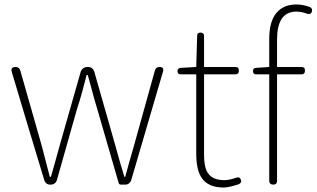

<svg xmlns="http://www.w3.org/2000/svg" viewBox="-20 -827 1418 860"><path d="M105 -263 179 -18C183 -7 192 0 204 0H207C221 0 231 -8 235 -21L325 -339C342 -390 355 -440 368 -491H373C388 -440 399 -392 415 -341L511 -9C512 -3 516 0 522 0H537H540C554 0 564 -8 568 -21L710 -506C714 -520 709 -527 694 -527C684 -527 677 -522 674 -512L580 -174C566 -125 553 -81 541 -35H537C523 -81 510 -125 497 -174L402 -507C398 -519 388 -527 375 -527H372C357 -527 345 -518 341 -504L247 -174C234 -125 221 -81 208 -35H203C192 -81 179 -125 167 -174L71 -511C68 -521 61 -527 50 -527C34 -527 28 -519 33 -504Z M894 -314V-494H972H1034C1045 -494 1050 -500 1050 -511C1050 -522 1045 -527 1034 -527H894V-666C894 -676 888 -681 878 -681C868 -681 863 -676 863 -666L859 -527L789 -523C780 -522 775 -517 775 -508C775 -499 780 -494 789 -494H859V-140C859 -48 885 13 983 13C997 13 1022 7 1047 -1C1057 -4 1063 -12 1059 -22C1055 -32 1048 -35 1038 -31C1021 -25 1001 -20 986 -20C909 -20 894 -67 894 -135Z M1186 -247V-17C1186 -6 1193 0 1204 0C1215 0 1221 -6 1221 -17V-494H1283H1330C1341 -494 1346 -500 1346 -511C1346 -522 1341 -527 1330 -527H1221V-650C1221 -729 1247 -775 1307 -775C1322 -775 1338 -772 1354 -766C1365 -762 1373 -764 1377 -775C1380 -785 1376 -792 1367 -796C1347 -803 1326 -807 1308 -807C1232 -807 1186 -758 1186 -655V-527L1126 -523C1117 -522 1113 -517 1113 -508C1113 -499 1118 -494 1127 -494H1186Z"/></svg>

Font: GenSenRounded2 TW EL
Style: Regular
Weight: 250
Version: Version 2.100;PS 2.1;hotconv 16.6.51;makeotf.lib2.5.65220 DE